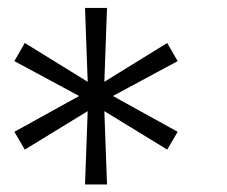

<svg xmlns="http://www.w3.org/2000/svg" viewBox="-20 -476 586 495"><path d="M438 -318.4 271 -228.5 438 -136.2 411.1 -90.3 249 -189.5 255.9 -0.5H199.2L206.1 -189.5L43.9 -90.3L17.1 -136.2L184.1 -228.5L17.1 -318.4L43.9 -365.2L206.1 -265.1L199.2 -455.6H255.9L249 -265.1L411.1 -365.2Z"/></svg>

Font: Anonymous Pro
Style: Regular
Weight: 400
Monospace: yes
Designer: Mark Simonson
Version: Version 1.002